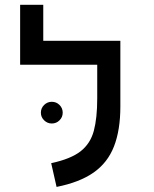

<svg xmlns="http://www.w3.org/2000/svg" viewBox="-20 -752 626 782"><path d="M470.2 -585.9V-318.4Q470.2 -222.2 444.3 -155.8Q418.5 -89.4 361.3 -49.3Q304.2 -9.3 210.4 9.3L188.5 -87.4Q268.1 -104.5 308.1 -135.7Q348.1 -167 362.1 -219Q376 -271 376 -351.1V-488.3H62V-732.4H156.2V-585.9ZM190.9 -249Q172.9 -249 159.7 -262Q146.5 -274.9 146.5 -293Q146.5 -311.5 159.7 -324.5Q172.9 -337.4 190.9 -337.4Q209.5 -337.4 222.4 -324.5Q235.4 -311.5 235.4 -293Q235.4 -274.9 222.4 -262Q209.5 -249 190.9 -249Z"/></svg>

Font: CaskaydiaCove NFP
Style: Regular
Weight: 400
Designer: Aaron Bell
Foundry: Saja Typeworks
Version: Version 2111.001; VTT 6.35;Nerd Fonts 3.1.1